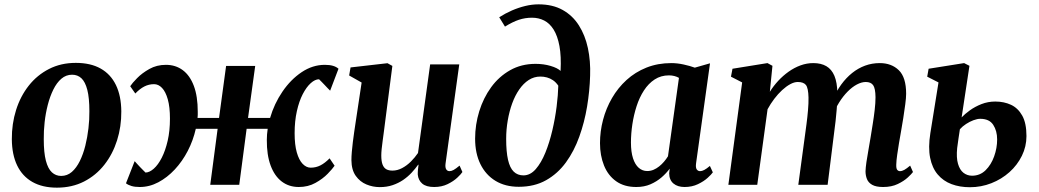

<svg xmlns="http://www.w3.org/2000/svg" viewBox="-20 -851 4782 884"><path d="M329 -561.5Q397 -561.5 443.2 -535.5Q489.5 -509.5 513.8 -459.5Q538 -409.5 538.5 -338Q539 -268 519 -204.8Q499 -141.5 460.5 -92.5Q422 -43.5 366.8 -15.2Q311.5 13 242 13Q175.5 13 129.2 -13.2Q83 -39.5 59 -89.2Q35 -139 34.5 -210Q34 -281 54 -344.5Q74 -408 112.5 -456.8Q151 -505.5 205.8 -533.5Q260.5 -561.5 329 -561.5ZM312 -507Q284 -507 262.5 -488.5Q241 -470 225.5 -438.5Q210 -407 200 -368.2Q190 -329.5 185.5 -288.5Q181 -247.5 181.5 -210Q181.5 -148.5 191.2 -111.2Q201 -74 219 -57.5Q237 -41 261.5 -41Q289.5 -41 310.8 -59.5Q332 -78 347.5 -109.5Q363 -141 372.8 -180Q382.5 -219 387.2 -260Q392 -301 391.5 -339Q391.5 -400.5 382 -437.2Q372.5 -474 355 -490.5Q337.5 -507 312 -507Z M623.5 10Q601 10 585.8 5.5Q570.5 1 560 -7L600 -109Q604.5 -104 610.8 -97Q617 -90 624.2 -82.5Q631.5 -75 638.2 -68.2Q645 -61.5 650 -56.5Q668.5 -57 688.2 -74.5Q708 -92 724.8 -124.8Q741.5 -157.5 752 -203Q762.5 -248.5 762.5 -305Q762.5 -358.5 752.5 -393.8Q742.5 -429 726 -446.2Q709.5 -463.5 689.5 -463.5Q665.5 -463.5 644.5 -452.8Q623.5 -442 603 -420.5L579.5 -454Q588.5 -468 611.2 -491.2Q634 -514.5 667.8 -533.5Q701.5 -552.5 744 -552.5Q788.5 -552.5 821.5 -528Q854.5 -503.5 872.5 -455.5Q890.5 -407.5 890.5 -336.5Q890.5 -329.5 890.5 -322.2Q890.5 -315 889.5 -308H988.5L1021 -547.5H1155L1122 -308H1223.5Q1242.5 -373.5 1280.5 -429.2Q1318.5 -485 1369 -518.8Q1419.5 -552.5 1475.5 -552.5Q1497.5 -552.5 1513 -548Q1528.5 -543.5 1538.5 -534.5L1500 -433.5Q1495 -438.5 1488.2 -445.5Q1481.5 -452.5 1474.5 -460Q1467.5 -467.5 1460.8 -474.2Q1454 -481 1449 -486Q1430.5 -486 1410.8 -468.2Q1391 -450.5 1374 -417.8Q1357 -385 1346.8 -339.2Q1336.5 -293.5 1336.5 -237.5Q1336.5 -184.5 1346.5 -149.2Q1356.5 -114 1373.5 -96.5Q1390.5 -79 1410.5 -79Q1435 -79 1455.8 -89.8Q1476.5 -100.5 1497.5 -122L1520.5 -88Q1511.5 -74.5 1488.8 -51Q1466 -27.5 1432.2 -8.8Q1398.5 10 1355.5 10Q1310.5 10 1277.2 -15.2Q1244 -40.5 1226 -89Q1208 -137.5 1208.5 -207Q1208.5 -219.5 1209.5 -232.2Q1210.5 -245 1212.5 -258H1115.5L1081.5 0H948L982 -258H881.5Q869.5 -204.5 844.5 -156.2Q819.5 -108 784.8 -70.8Q750 -33.5 709 -11.8Q668 10 623.5 10Z M1728.5 10.5Q1696.5 10.5 1667 -1.8Q1637.5 -14 1618 -41.2Q1598.5 -68.5 1598 -113.5Q1598 -130.5 1599.8 -151.8Q1601.5 -173 1604.5 -196.5Q1607.5 -220 1610.8 -243.5Q1614 -267 1617.5 -288.5L1645 -471L1587.5 -503.5L1594 -540.5L1764 -560L1786.5 -547.5L1753 -288Q1750.5 -267 1747.5 -245Q1744.5 -223 1741.8 -202.5Q1739 -182 1737.2 -164.8Q1735.5 -147.5 1735.5 -135Q1735.5 -109 1741.2 -93.8Q1747 -78.5 1758.2 -72Q1769.5 -65.5 1787 -65.5Q1809.5 -65.5 1831.2 -77Q1853 -88.5 1871.8 -107.2Q1890.5 -126 1904.5 -146.5L1960.5 -554.5H2094.5L2031.5 -99Q2029 -80.5 2034.2 -71.8Q2039.5 -63 2049.5 -63Q2058.5 -63 2068.5 -68.5Q2078.5 -74 2096 -88.5L2109 -59Q2103 -49.5 2085.5 -33Q2068 -16.5 2040.8 -3.2Q2013.5 10 1979 10Q1942.5 10 1924.2 -5.5Q1906 -21 1903.5 -47Q1903.5 -50 1903.5 -55Q1903.5 -60 1904 -66.5Q1904.5 -73 1905.5 -79.5Q1906.5 -86 1907 -92L1905.5 -93Q1892 -74 1874.8 -55.5Q1857.5 -37 1835.8 -22.2Q1814 -7.5 1787.5 1.5Q1761 10.5 1728.5 10.5Z M2368.5 9Q2306.5 9 2261.5 -18.2Q2216.5 -45.5 2192 -95.2Q2167.5 -145 2167.5 -212.5Q2167.5 -277 2186.5 -338.5Q2205.5 -400 2241.2 -449.2Q2277 -498.5 2328.8 -527.8Q2380.5 -557 2446 -557Q2483 -557 2515 -547.5Q2547 -538 2561 -524.5Q2564.5 -592 2555.8 -639Q2547 -686 2529 -714.8Q2511 -743.5 2485.5 -756.5Q2460 -769.5 2429.5 -769.5Q2398 -769.5 2369.2 -760Q2340.5 -750.5 2305 -728.5L2278.5 -771.5Q2306.5 -789.5 2337 -802.8Q2367.5 -816 2398.5 -823.5Q2429.5 -831 2459.5 -831Q2524.5 -831 2570.5 -805.2Q2616.5 -779.5 2645.2 -734.2Q2674 -689 2686.8 -629.5Q2699.5 -570 2697 -502.5Q2695 -432.5 2683 -360.2Q2671 -288 2647.2 -221.8Q2623.5 -155.5 2585.8 -103.5Q2548 -51.5 2494.2 -21.2Q2440.5 9 2368.5 9ZM2390 -43.5Q2421.5 -43.5 2446.8 -72.5Q2472 -101.5 2491 -148.2Q2510 -195 2523 -250.5Q2536 -306 2542.8 -360.2Q2549.5 -414.5 2550.5 -456.5Q2539.5 -472.5 2526.2 -481.5Q2513 -490.5 2498.2 -494.5Q2483.5 -498.5 2468 -498.5Q2439 -498.5 2414.5 -482.8Q2390 -467 2370.8 -439.2Q2351.5 -411.5 2338.2 -375Q2325 -338.5 2317.8 -296.8Q2310.5 -255 2310.5 -211.5Q2310.5 -152.5 2319 -115.2Q2327.5 -78 2345.2 -60.8Q2363 -43.5 2390 -43.5Z M3185 -100.5Q3182 -79.5 3187.8 -71.2Q3193.5 -63 3203.5 -63Q3212 -63 3222.5 -68.5Q3233 -74 3248.5 -87L3262 -57.5Q3256 -48.5 3238.2 -32.2Q3220.5 -16 3193.2 -3Q3166 10 3132 10Q3100 10 3080.8 -6Q3061.5 -22 3061 -53L3063.5 -74.5Q3048 -53.5 3025.8 -34.2Q3003.5 -15 2974.8 -2.5Q2946 10 2909.5 10Q2854 10 2816.8 -16.5Q2779.5 -43 2761 -89Q2742.5 -135 2742.5 -192Q2742.5 -246 2756.5 -299.2Q2770.5 -352.5 2797.8 -399.5Q2825 -446.5 2864.8 -482.8Q2904.5 -519 2956.5 -539.8Q3008.5 -560.5 3071 -560.5Q3098 -560.5 3127.8 -554Q3157.5 -547.5 3179 -539.5L3249 -559.5ZM3106 -492.5Q3096.5 -498 3084.8 -501Q3073 -504 3060 -504Q3023 -504 2994.2 -485.2Q2965.5 -466.5 2944.8 -434.5Q2924 -402.5 2911 -362.2Q2898 -322 2891.5 -278.8Q2885 -235.5 2885 -194.5Q2885 -151.5 2894.5 -122.2Q2904 -93 2921 -78.2Q2938 -63.5 2960 -63.5Q2975 -63.5 2988.8 -69.2Q3002.5 -75 3014.8 -84.8Q3027 -94.5 3037.2 -106.5Q3047.5 -118.5 3055.5 -131.5Z M3536.5 -548 3524.5 -428.5Q3541 -455 3563 -478.8Q3585 -502.5 3611 -521Q3637 -539.5 3665.8 -550Q3694.5 -560.5 3724.5 -560.5Q3760.5 -560.5 3784.8 -546.2Q3809 -532 3821.8 -501.8Q3834.5 -471.5 3835.5 -422Q3836 -415 3835.8 -406.5Q3835.5 -398 3834.5 -388.8Q3833.5 -379.5 3832.5 -370L3814 -391Q3830.5 -430.5 3853.2 -461.8Q3876 -493 3903.5 -515Q3931 -537 3963 -548.8Q3995 -560.5 4030.5 -560.5Q4084.5 -560.5 4118.2 -527.8Q4152 -495 4152 -419.5Q4152 -401 4148 -370.8Q4144 -340.5 4138.8 -307.2Q4133.5 -274 4128.5 -246Q4124 -220.5 4119.2 -192.5Q4114.5 -164.5 4110.8 -138.2Q4107 -112 4106.5 -92.5Q4106 -75 4111 -69Q4116 -63 4123.5 -63Q4133 -63 4143.5 -68.8Q4154 -74.5 4170.5 -88.5L4183.5 -59Q4177.5 -50.5 4159.8 -34Q4142 -17.5 4113.5 -3.8Q4085 10 4046 10Q4013.5 10 3995.8 0Q3978 -10 3971.5 -26.8Q3965 -43.5 3965 -62.5Q3965.5 -79 3969.2 -105Q3973 -131 3978.5 -161Q3984 -191 3988.5 -219.5Q3993 -247.5 3998.2 -280Q4003.5 -312.5 4007.2 -344.8Q4011 -377 4011 -403.5Q4010.5 -444.5 4000 -459Q3989.5 -473.5 3966 -473.5Q3947 -473.5 3925.2 -462Q3903.5 -450.5 3882.5 -429.2Q3861.5 -408 3843.5 -379.2Q3825.5 -350.5 3813.5 -316L3835 -394Q3834.5 -371.5 3832.2 -345.8Q3830 -320 3827.2 -294Q3824.5 -268 3821 -244.5L3790.5 0H3655.5L3685 -218.5Q3689 -247 3693.2 -279.5Q3697.5 -312 3700.2 -343.8Q3703 -375.5 3702.5 -402Q3701.5 -446 3690.5 -459.8Q3679.5 -473.5 3653 -473.5Q3637 -473.5 3618.5 -463.5Q3600 -453.5 3581 -436Q3562 -418.5 3544.8 -395.8Q3527.5 -373 3514 -348L3466.5 0H3333.5L3397 -471.5L3345.5 -498L3352.5 -534.5L3513.5 -560.5Z M4445.5 11Q4399 11 4361 -3.2Q4323 -17.5 4297.5 -47.5Q4272 -77.5 4262.5 -124.5Q4253 -171.5 4263.5 -238L4301 -471.5L4249 -498L4255.5 -534.5L4419 -560.5L4443.5 -548L4407.5 -310.5Q4422 -326 4445.5 -343Q4469 -360 4499 -371.8Q4529 -383.5 4562.5 -383.5Q4602.5 -383.5 4634.8 -368.5Q4667 -353.5 4686.5 -318.8Q4706 -284 4706 -224.5Q4706 -176.5 4685 -133.8Q4664 -91 4627.8 -58.5Q4591.5 -26 4544.5 -7.5Q4497.5 11 4445.5 11ZM4455.5 -42Q4492 -42 4517.8 -67.2Q4543.5 -92.5 4557.2 -131Q4571 -169.5 4571 -209Q4571 -248.5 4553 -276.2Q4535 -304 4493 -304Q4479.5 -304 4462 -297.5Q4444.5 -291 4428 -280.2Q4411.5 -269.5 4399.5 -256Q4396 -234.5 4393 -213Q4390 -191.5 4387 -169.5Q4382.5 -125 4390.8 -96.8Q4399 -68.5 4416.2 -55.2Q4433.5 -42 4455.5 -42Z"/></svg>

Font: Merriweather 36pt
Style: Bold Italic
Weight: 700
Italic angle: -7.8°
Version: Version 2.101